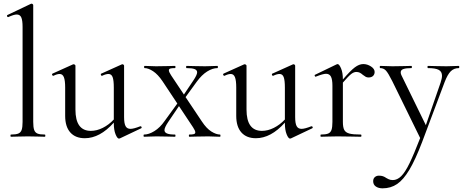

<svg xmlns="http://www.w3.org/2000/svg" viewBox="-20 -745 2523 1046"><path d="M40 -12Q67 -12 80 -17.5Q93 -23 98 -37.5Q103 -52 103 -81V-598Q103 -634 96 -650Q89 -666 71 -666Q56 -666 25 -652H23Q20 -652 18.5 -657Q17 -662 20 -663L148 -724L152 -725Q155 -725 158 -722.5Q161 -720 161 -717V-81Q161 -52 166 -37.5Q171 -23 184 -17.5Q197 -12 224 -12Q227 -12 227 -6Q227 0 224 0Q201 0 187 -1L132 -2L78 -1Q64 0 40 0Q37 0 37 -6Q37 -12 40 -12Z M746 -57Q750 -57 751.5 -52.5Q753 -48 749 -46L633 9L628 10Q619 10 609.5 -13.5Q600 -37 600 -74V-77Q524 8 442 8Q391 8 363 -23.5Q335 -55 335 -114V-268Q335 -307 328 -324.5Q321 -342 305 -342Q291 -342 271 -332H270Q266 -332 264 -337Q262 -342 266 -344L377 -394L381 -395Q384 -395 387.5 -392.5Q391 -390 391 -387V-148Q391 -32 475 -32Q507 -32 540 -48.5Q573 -65 600 -94V-268Q600 -308 593.5 -325Q587 -342 571 -342Q557 -342 536 -332H535Q531 -332 529.5 -337.5Q528 -343 532 -344L643 -394L647 -395Q650 -395 653 -392.5Q656 -390 656 -387V-107Q656 -73 664 -58Q672 -43 691 -43Q708 -43 744 -57Z M1179 0 1146 -1Q1135 -2 1115 -2L1051 -1Q1036 0 1011 0Q1009 0 1009 -6Q1009 -12 1011 -12Q1029 -12 1036.5 -14.5Q1044 -17 1044 -24Q1044 -33 1032 -51L955 -167L896 -80Q876 -50 876 -36Q876 -24 889.5 -18Q903 -12 933 -12Q936 -12 936 -6Q936 0 933 0Q906 0 893 -1L833 -2L796 -1Q787 0 765 0Q762 0 762 -6Q762 -12 765 -12Q791 -12 821.5 -31Q852 -50 877 -86L946 -181L865 -303Q840 -340 814 -357Q788 -374 768 -374Q765 -374 765 -380Q765 -386 768 -386Q789 -386 799 -385L830 -384L894 -385Q908 -386 933 -386Q936 -386 936 -380Q936 -374 933 -374Q915 -374 907.5 -371.5Q900 -369 900 -362Q900 -353 912 -335L982 -230L1033 -306Q1054 -337 1054 -351Q1054 -363 1040.5 -368.5Q1027 -374 996 -374Q994 -374 994 -380Q994 -386 996 -386Q1023 -386 1037 -385L1097 -384L1133 -385Q1143 -386 1165 -386Q1167 -386 1167 -380Q1167 -374 1165 -374Q1138 -374 1108.5 -355.5Q1079 -337 1052 -300L991 -216L1080 -83Q1105 -45 1131.5 -28.5Q1158 -12 1179 -12Q1181 -12 1181 -6Q1181 0 1179 0Z M1678 -57Q1682 -57 1683.5 -52.5Q1685 -48 1681 -46L1565 9L1560 10Q1551 10 1541.5 -13.5Q1532 -37 1532 -74V-77Q1456 8 1374 8Q1323 8 1295 -23.5Q1267 -55 1267 -114V-268Q1267 -307 1260 -324.5Q1253 -342 1237 -342Q1223 -342 1203 -332H1202Q1198 -332 1196 -337Q1194 -342 1198 -344L1309 -394L1313 -395Q1316 -395 1319.5 -392.5Q1323 -390 1323 -387V-148Q1323 -32 1407 -32Q1439 -32 1472 -48.5Q1505 -65 1532 -94V-268Q1532 -308 1525.5 -325Q1519 -342 1503 -342Q1489 -342 1468 -332H1467Q1463 -332 1461.5 -337.5Q1460 -343 1464 -344L1575 -394L1579 -395Q1582 -395 1585 -392.5Q1588 -390 1588 -387V-107Q1588 -73 1596 -58Q1604 -43 1623 -43Q1640 -43 1676 -57Z M2021 -353Q2021 -340 2012.5 -331.5Q2004 -323 1988 -323Q1979 -323 1972.5 -326.5Q1966 -330 1957 -337Q1948 -345 1940 -349Q1932 -353 1921 -353Q1908 -353 1893.5 -342Q1879 -331 1848 -295V-81Q1848 -51 1855.5 -37Q1863 -23 1883 -17.5Q1903 -12 1946 -12Q1949 -12 1949 -6Q1949 0 1946 0Q1913 0 1893 -1L1819 -2L1766 -1Q1752 0 1728 0Q1726 0 1726 -6Q1726 -12 1728 -12Q1755 -12 1768 -17.5Q1781 -23 1786 -37.5Q1791 -52 1791 -81V-278Q1791 -312 1783 -327.5Q1775 -343 1756 -343Q1740 -343 1702 -328L1700 -327Q1696 -327 1694.5 -332Q1693 -337 1697 -338L1813 -394Q1819 -396 1819 -396Q1828 -396 1838 -372.5Q1848 -349 1848 -312Q1889 -360 1913 -378Q1937 -396 1959 -396Q1981 -396 2001 -383Q2021 -370 2021 -353Z M2480 -374Q2453 -374 2435.5 -356.5Q2418 -339 2402 -297L2280 28Q2243 125 2210.5 179.5Q2178 234 2143.5 257.5Q2109 281 2064 281Q2042 281 2027.5 271Q2013 261 2013 242Q2013 228 2022 220Q2031 212 2044 212Q2057 212 2066 215Q2075 218 2085 225Q2087 226 2096.5 231Q2106 236 2120 236Q2144 236 2165.5 215Q2187 194 2211 144.5Q2235 95 2269 7L2117 -303Q2095 -347 2082.5 -360.5Q2070 -374 2051 -374Q2049 -374 2049 -380Q2049 -386 2051 -386L2085 -385Q2097 -384 2118 -384L2182 -385Q2196 -386 2221 -386Q2224 -386 2224 -380Q2224 -374 2221 -374Q2193 -374 2178 -369Q2163 -364 2163 -351Q2163 -343 2167 -335L2300 -63L2380 -294Q2388 -318 2388 -332Q2388 -355 2370 -364.5Q2352 -374 2311 -374Q2309 -374 2309 -380Q2309 -386 2311 -386Q2338 -386 2352 -385L2412 -384L2448 -385Q2458 -386 2480 -386Q2482 -386 2482 -380Q2482 -374 2480 -374Z"/></svg>

Font: Cormorant Garamond
Style: Regular
Weight: 400
Designer: Christian Thalmann (Catharsis Fonts)
Version: Version 3.000